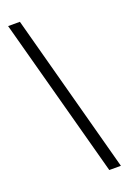

<svg xmlns="http://www.w3.org/2000/svg" viewBox="-161 -795 644 957"><g transform="rotate(-20 161.0 -316.5)"><path d="M15.6 -740.2H78.1L305.7 106.4H244.1Z"/></g></svg>

Font: Pretendard GOV Light
Style: Regular
Weight: 300
Designer: Base glyphs from Inter by Rasmus Andersson; Hangeul glyphs from Noto Sans CJK(Source Han Sans) by Jang Soo-young and Kan
Foundry: Kil Hyung-jin
Version: Version 1.309